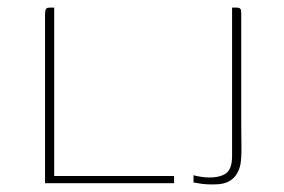

<svg xmlns="http://www.w3.org/2000/svg" viewBox="-20 -480 745 503"><path d="M122 -460V-19H436V0H98V-440Q98 -447 98.5 -451Q99 -455 101.5 -457.5Q104 -460 109 -460ZM612 -150Q612 -129 612.5 -98.5Q613 -68 610 -50Q608 -38 601 -25.5Q594 -13 580 -5Q566 3 543 3Q538 3 528.5 3Q519 3 508 1.5Q497 0 487 -2V-21Q492 -19 505.5 -17Q519 -15 527 -15Q559 -15 573.5 -27Q588 -39 588 -71V-460H601Q606 -460 608.5 -458Q611 -456 611.5 -452.5Q612 -449 612 -444Z"/></svg>

Font: Genos Thin Thin
Style: Regular
Weight: 250
Version: Version 1.010